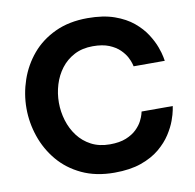

<svg xmlns="http://www.w3.org/2000/svg" viewBox="-83 -835 946 930"><g transform="rotate(-10 390.0 -370.0)"><path d="M406.8 10Q315.6 10 246.6 -22.5Q177.6 -55 132 -109.5Q86.4 -164 63.2 -231.8Q40 -299.6 40 -370.6Q40 -441.6 63.2 -509.3Q86.4 -577 132 -631.2Q177.6 -685.4 246.6 -717.7Q315.6 -750 406.8 -750Q483.6 -750 538.4 -730.6Q593.2 -711.2 629.8 -680.7Q666.4 -650.2 688.5 -615.7Q710.6 -581.2 721.7 -550.7Q732.8 -520.2 736.3 -500.8Q739.8 -481.4 739.8 -481.4H586.6Q586.6 -481.4 583.2 -494.6Q579.8 -507.8 569.9 -526.9Q560 -546 540.2 -565.6Q520.4 -585.2 488.3 -598.4Q456.2 -611.6 408.4 -611.6Q356.2 -611.6 317 -591Q277.8 -570.4 251.7 -536.1Q225.6 -501.8 212.5 -458.7Q199.4 -415.6 199.4 -370.6Q199.4 -325.6 212.5 -282.5Q225.6 -239.4 251.7 -204.8Q277.8 -170.2 317 -149.6Q356.2 -129 408.4 -129Q456.2 -129 488.3 -142.1Q520.4 -155.2 540.2 -174.6Q560 -194 569.9 -213.4Q579.8 -232.8 583.2 -245.9Q586.6 -259 586.6 -259H739.8Q739.8 -259 736.3 -239.6Q732.8 -220.2 721.7 -189.5Q710.6 -158.8 688.5 -124.5Q666.4 -90.2 629.8 -59.5Q593.2 -28.8 538.4 -9.4Q483.6 10 406.8 10Z"/></g></svg>

Font: Be Vietnam Pro Variable Thin
Style: Regular
Weight: 100
Designer: Lam Bao, Tony Le, Vietanh Nguyen
Foundry: Yellow Type Foundry
Version: Version 1.002